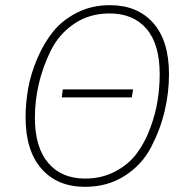

<svg xmlns="http://www.w3.org/2000/svg" viewBox="-20 -713 730 743"><path d="M405 -693Q512 -693 573 -624Q634 -555 634 -426Q634 -354 617 -282.5Q600 -211 564.5 -143Q529 -75 462.5 -32.5Q396 10 309 10Q202 10 140.5 -60Q79 -130 79 -259Q79 -314 89 -370.5Q99 -427 124 -486Q149 -545 185 -590Q221 -635 278 -664Q335 -693 405 -693ZM404 -661Q326 -661 267 -621Q208 -581 176.5 -517Q145 -453 130 -387.5Q115 -322 115 -258Q115 -143 166.5 -82.5Q218 -22 309 -22Q374 -22 426 -49.5Q478 -77 509.5 -119.5Q541 -162 561.5 -217.5Q582 -273 590 -324.5Q598 -376 598 -426Q598 -542 547 -601.5Q496 -661 404 -661ZM495 -367 490 -336H219L223 -367Z"/></svg>

Font: Fira Sans UltraLight
Style: Italic
Weight: 200
Italic angle: -8°
Designer: Carrois Corporate & Edenspiekermann AG
Foundry: Carrois Corporate GbR & Edenspiekermann AG
Version: Version 4.203;PS 004.203;hotconv 1.0.88;makeotf.lib2.5.64775